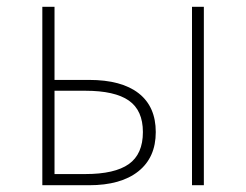

<svg xmlns="http://www.w3.org/2000/svg" viewBox="-20 -547 727 567"><path d="M105 -527H141V-311H243Q339 -311 389.5 -271.5Q440 -232 440 -157Q440 -82 388.5 -41Q337 0 243 0H105ZM402 -157Q402 -221 360.5 -250Q319 -279 232 -279H141V-33H232Q319 -33 360.5 -62.5Q402 -92 402 -157ZM547 -527H582V0H547Z"/></svg>

Font: Merged Yaku Han JP Thin
Style: Regular
Weight: 250
Designer: Ryoko NISHIZUKA 西塚涼子 (kana, bopomofo & ideographs); Paul D. Hunt (Latin, Greek & Cyrillic); Sandoll Communications 산돌커뮤니
Foundry: Adobe
Version: Version 2.004